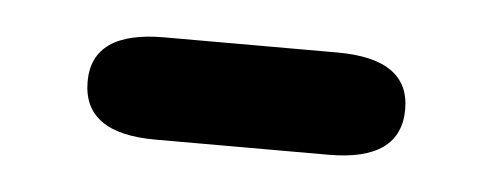

<svg xmlns="http://www.w3.org/2000/svg" viewBox="-25 -362 406 159"><g transform="rotate(5 178.5 -282.5)"><path d="M107 -240Q47 -240 47 -283Q47 -325 107 -325H251Q311 -325 311 -283Q311 -240 251 -240Z"/></g></svg>

Font: Resource Han Rounded JP Medium
Style: Regular
Weight: 500
Designer: Cyano Hao (round all glyphs); Ryoko NISHIZUKA 西塚涼子 (kana, bopomofo & ideographs); Paul D. Hunt (Latin, Greek & Cyrillic)
Foundry: Cyano Hao
Version: 0.990